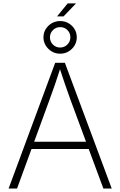

<svg xmlns="http://www.w3.org/2000/svg" viewBox="-20 -1091 696 1111"><path d="M29.8 0 299.3 -727.5H355.5L626.5 0H578.1L385.7 -519.5Q371.6 -559.1 355.7 -605Q339.8 -650.9 321.3 -708H333Q314.9 -650.4 298.8 -604.2Q282.7 -558.1 268.6 -519.5L78.6 0ZM145.5 -229V-271H510.7V-229ZM310.1 -996.1 371.6 -1071.3H419.9L347.7 -996.1ZM328.1 -780.3Q301.3 -780.3 279.5 -793.2Q257.8 -806.2 244.6 -827.6Q231.4 -849.1 231.4 -875Q231.4 -901.4 244.6 -922.6Q257.8 -943.8 279.5 -956.5Q301.3 -969.2 328.1 -969.2Q355 -969.2 376.7 -956.5Q398.4 -943.8 411.4 -922.6Q424.3 -901.4 424.3 -875Q424.3 -849.1 411.4 -827.6Q398.4 -806.2 376.7 -793.2Q355 -780.3 328.1 -780.3ZM328.1 -815.9Q352.5 -815.9 369.9 -833.3Q387.2 -850.6 387.2 -875Q387.2 -899.9 370.1 -917Q353 -934.1 328.1 -934.1Q303.7 -934.1 286.4 -916.7Q269 -899.4 269 -875Q269 -850.6 286.1 -833.3Q303.2 -815.9 328.1 -815.9Z"/></svg>

Font: Inter ExtraLight
Style: Regular
Weight: 250
Designer: Rasmus Andersson
Foundry: rsms
Version: Version 4.001;git-66647c0bb